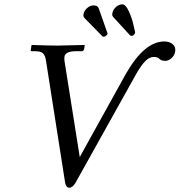

<svg xmlns="http://www.w3.org/2000/svg" viewBox="-20 -852 827 884"><path d="M559.1 -511.2Q644.5 -661.1 736.8 -661.1Q758.3 -661.1 772.7 -650.4Q787.1 -639.6 787.1 -622.1Q787.1 -615.7 786.1 -612.8Q782.7 -595.2 768.8 -583.5Q754.9 -571.8 742.2 -571.8Q723.1 -571.8 714.8 -580.1Q706.5 -589.8 688 -589.8Q668.9 -589.8 649.9 -571.5Q630.9 -553.2 606.9 -511.2L328.1 -11.2Q314.5 12.2 298.8 12.2Q284.2 12.2 279.8 -11.2L191.9 -571.8Q188.5 -595.7 178.5 -606Q168.5 -616.2 140.1 -616.2H127.9Q121.1 -616.2 121.1 -622.1Q121.1 -622.6 121.6 -623.5Q122.1 -624.5 122.1 -625L125 -643.1L127 -645Q205.1 -642.1 244.1 -642.1L369.1 -645L370.1 -643.1L367.2 -625Q364.3 -616.2 356.9 -616.2H330.1Q281.2 -616.2 276.9 -591.8Q275.4 -583 276.9 -571.8L347.2 -128.9ZM498 -793.9Q501 -808.6 514.6 -820.3Q528.3 -832 543 -832Q558.6 -832 573.2 -800Q587.9 -768.1 594.7 -736.3L602.1 -704.1V-701.2Q600.6 -694.3 594.2 -689.9Q591.3 -687 585.9 -687Q581.1 -687 579.1 -689L500 -774.9V-775.9Q494.6 -781.2 498 -793.9ZM365.2 -789.1Q368.2 -803.7 381.8 -815.4Q395.5 -827.1 410.2 -827.1Q428.7 -827.1 434.1 -814.9L474.1 -701.2Q475.1 -700.2 475.1 -695.8Q474.1 -691.4 466.8 -686Q460.9 -683.1 457 -683.1Q452.1 -683.1 451.2 -685.1L369.1 -769Q363.8 -774.4 363.8 -782.2Q363.8 -784.7 365.2 -789.1Z"/></svg>

Font: Common Serif News
Style: Italic
Weight: 450
Italic angle: -12°
Designer: Philipp H. Poll, Khaled Hosny
Foundry: Stefan Peev, Context Ltd.
Version: Version 1.026